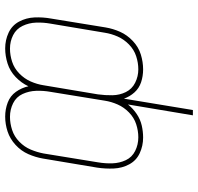

<svg xmlns="http://www.w3.org/2000/svg" viewBox="-32 -744 783 760"><g transform="rotate(90 360.0 -363.5)"><path d="M442 -11Q413 -11 388 -23.5Q363 -36 351.5 -61Q340 -86 339 -114.5Q338 -143 343 -171L378 -386Q382 -412 393 -437Q404 -462 424.5 -482Q445 -502 471 -510.5Q497 -519 523 -519Q552 -519 577 -506.5Q602 -494 613.5 -469.5Q625 -445 626 -416.5Q627 -388 622 -359L587 -144Q582 -118 571.5 -93Q561 -68 540.5 -48Q520 -28 494 -19.5Q468 -11 442 -11ZM172 -11Q143 -11 118.5 -23.5Q94 -36 82 -61Q70 -86 69 -114.5Q68 -143 73 -171L109 -386Q113 -412 124 -437Q135 -462 155.5 -482Q176 -502 202 -510.5Q228 -519 254 -519Q282 -519 307 -506.5Q332 -494 344 -469.5Q356 -445 356.5 -416.5Q357 -388 353 -359L317 -144Q313 -118 302 -93Q291 -68 270.5 -48Q250 -28 224 -19.5Q198 -11 172 -11ZM171 8Q201 8 231 -1.5Q261 -11 284.5 -33.5Q308 -56 321 -84Q327 -57 343 -34.5Q359 -12 385.5 -2Q412 8 441 8Q471 8 500 -1.5Q529 -11 553 -33Q577 -55 589.5 -83.5Q602 -112 607 -141L643 -356Q648 -389 646.5 -422Q645 -455 630 -483Q615 -511 586 -524.5Q557 -538 524 -538Q500 -538 476 -532.5Q452 -527 430.5 -512.5Q409 -498 393 -478L436 -735H415L370 -462Q362 -485 345.5 -503.5Q329 -522 305 -530Q281 -538 254 -538Q225 -538 195.5 -529Q166 -520 142 -497.5Q118 -475 105.5 -447Q93 -419 88 -389L53 -174Q47 -141 48.5 -108Q50 -75 65 -47Q80 -19 109 -5.5Q138 8 171 8Z"/></g></svg>

Font: Iosevka Sparkle Thin Oblique
Style: Regular
Weight: 100
Italic angle: -9°
Designer: Belleve Invis
Foundry: Belleve Invis
Version: Version 4.5.0; ttfautohint (v1.8.3)